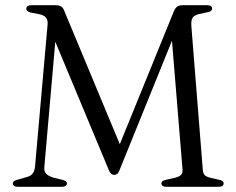

<svg xmlns="http://www.w3.org/2000/svg" viewBox="-20 -720 910 740"><path d="M452.5 -138.5 422.5 -117 649.5 -675Q654.5 -688.5 662.5 -694.2Q670.5 -700 684.5 -700H778Q787.5 -700 792.5 -696.8Q797.5 -693.5 797.5 -687Q797.5 -682.5 794 -678.8Q790.5 -675 780 -673L748 -666Q729.5 -661.5 722.8 -652.2Q716 -643 717.5 -620L761.5 -67Q762.5 -51 769.5 -44.5Q776.5 -38 794 -34L825 -27Q834.5 -25 838.2 -21.5Q842 -18 842 -13.5Q842 -7.5 837.2 -3.8Q832.5 0 822.5 0H621.5Q612 0 607 -3.5Q602 -7 602 -13Q602 -18 605.8 -21.2Q609.5 -24.5 619.5 -27L650.5 -34Q670.5 -38.5 677.5 -45.5Q684.5 -52.5 683.5 -66.5L638 -621L666.5 -621.5L441 -65Q436.5 -53.5 431.8 -49.8Q427 -46 421 -46Q416.5 -46 412.8 -47.5Q409 -49 405.8 -53.2Q402.5 -57.5 399 -65.5L171.5 -611L199.5 -632L151 -78Q149 -59 158 -50Q167 -41 187 -35L222 -26.5Q229.5 -24 233.8 -21.2Q238 -18.5 238 -13Q238 -7.5 233 -3.8Q228 0 218 0H49.5Q39.5 0 34.5 -3.5Q29.5 -7 29.5 -13Q29.5 -19 34.5 -22.2Q39.5 -25.5 48 -27.5L77.5 -36Q96 -40 104.5 -49.5Q113 -59 115 -78L163.5 -626Q165 -642.5 157 -652.2Q149 -662 130.5 -665.5L101 -671Q90.5 -673.5 86 -677Q81.5 -680.5 81.5 -686.5Q81.5 -700 102.5 -700H194Q207 -700 215 -695.5Q223 -691 228 -677.5Z"/></svg>

Font: Fraunces Light
Style: Regular
Weight: 300
Version: Version 1.000;[b76b70a41]